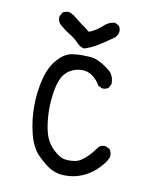

<svg xmlns="http://www.w3.org/2000/svg" viewBox="-76 -727 653 780"><g transform="rotate(10 250.0 -336.5)"><path d="M261.7 -500.5Q246.6 -501.5 227.8 -501.5Q209 -501.5 188.5 -498.5Q157.7 -494.1 129.2 -462.6Q100.6 -431.2 87.4 -379.9Q72.8 -324.2 72.8 -262.2Q72.8 -207 86.4 -151.9Q100.6 -95.7 130.6 -66.4Q160.6 -37.1 181.2 -25.1Q201.7 -13.2 225.6 -9.3Q235.4 -8.3 246.1 -8.3Q279.3 -8.3 309.1 -19.5Q346.7 -33.7 375.5 -62.5Q404.3 -91.3 411.6 -112.3Q412.6 -116.2 412.6 -120.6Q412.6 -134.3 404.3 -145.5L387.7 -153.8Q385.7 -154.3 383.8 -154.3Q369.6 -154.3 359.9 -146.5Q311.5 -79.1 274.9 -73.2Q261.2 -71.3 250 -71.3Q231.4 -71.3 218.8 -76.7Q198.7 -85.9 177.2 -108.9Q155.3 -132.3 146.2 -166.7Q137.2 -201.2 135.3 -244.6Q134.8 -253.4 134.8 -262.7Q134.8 -298.3 141.1 -336.9Q149.4 -387.2 169.4 -410.6Q189.5 -434.6 222.7 -440.4Q231.9 -441.9 240.2 -441.9Q262.7 -441.9 280.3 -429.7Q301.8 -415 314.9 -391.1L331.1 -383.3Q333 -382.8 337.2 -382.8Q341.3 -382.8 347.2 -384.5Q353 -386.2 358.4 -390.6L366.7 -407.2Q366.7 -409.2 366.7 -410.6Q366.7 -437.5 349.6 -456.5Q300.8 -497.6 261.7 -500.5ZM360.8 -618.2Q361.3 -621.1 361.3 -625.2Q361.3 -629.4 359.6 -635.3Q357.9 -641.1 353.5 -646.5L337.4 -654.8Q312 -652.3 293 -634.3Q270.5 -612.8 243.2 -601.6L239.3 -600.1Q199.2 -628.9 166 -655.8L148.4 -664.6Q146.5 -665 142.3 -665Q138.2 -665 131.8 -663.3Q125.5 -661.6 119.1 -657.2L110.8 -640.6Q110.4 -638.7 110.4 -636.7Q110.4 -622.1 118.7 -611.3Q141.1 -590.8 163.1 -577.6Q186.5 -563.5 202.6 -545.9Q215.8 -532.2 231.9 -529.8Q256.3 -537.6 278.1 -549.8Q299.8 -562 346.2 -594.7Q357.4 -604.5 360.8 -618.2Z"/></g></svg>

Font: Bakudai
Style: ExtraLight
Weight: 200
Version: Version 1.48